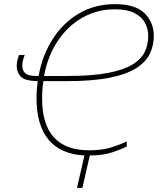

<svg xmlns="http://www.w3.org/2000/svg" viewBox="-20 -743 794 930"><path d="M594 -33Q568 -20 523.5 -5Q479 10 415 10L379 167H353L389 10Q274 4 215.5 -66Q157 -136 157 -266Q157 -310 163 -350Q101 -351 81 -371.5Q61 -392 61 -423Q61 -440 65 -454.5Q69 -469 72 -477H100Q96 -468 92 -454Q88 -440 88 -425Q88 -401 102.5 -388Q117 -375 157 -375H167Q185 -475 235 -553.5Q285 -632 362 -677.5Q439 -723 537 -723Q636 -723 680.5 -678.5Q725 -634 725 -569Q725 -523 706 -483Q687 -443 640 -413Q593 -383 511 -366.5Q429 -350 304 -350H190Q189 -341 186.5 -320.5Q184 -300 184 -266Q184 -15 412 -15Q476 -15 522 -30Q568 -45 594 -58ZM307 -375Q425 -375 501.5 -389.5Q578 -404 621 -430Q664 -456 681 -491.5Q698 -527 698 -569Q698 -604 682 -633Q666 -662 630.5 -680Q595 -698 536 -698Q452 -698 381 -658.5Q310 -619 261 -546.5Q212 -474 193 -375Z"/></svg>

Font: Noto Sans Thin
Style: Italic
Weight: 100
Italic angle: -12°
Designer: Monotype Design Team
Foundry: Monotype Imaging Inc.
Version: Version 2.013; ttfautohint (v1.8.4.7-5d5b)